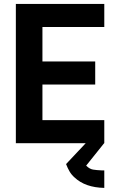

<svg xmlns="http://www.w3.org/2000/svg" viewBox="-20 -710 571 952"><path d="M190.4 -576.2V-405.3H452.1V-291H190.4V-114.3H497.1V0H58.6V-690.4H497.1V-576.2ZM417 -12.7H497.1V-1L407.2 111.3Q423.8 127.9 441.4 130.9Q459 133.8 483.4 134.8Q486.3 134.8 489.7 134.8Q493.2 134.8 497.1 134.8V221.7Q402.3 219.7 349.6 169.9Q335 157.2 325.2 140.6Q315.4 124 307.6 103.5Z"/></svg>

Font: DINish
Style: Bold
Weight: 700
Designer: Bert Driehuis
Foundry: Playbeing
Version: Version 3.008; git-95204e4c-release